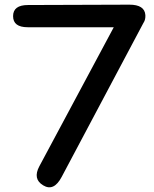

<svg xmlns="http://www.w3.org/2000/svg" viewBox="-20 -758 650 810"><path d="M98.1 -736.8 525.9 -738.3Q590.3 -738.3 593.3 -694.3Q594.2 -674.8 585.9 -662.6Q585 -661.1 584 -659.2L240.2 -11.7Q207 51.3 162.1 23.9Q117.2 -2.9 146 -56.6L460 -643.1H96.7Q35.2 -643.1 35.2 -689.9Q35.2 -736.8 98.1 -736.8Z"/></svg>

Font: Comic Relief
Style: Regular
Weight: 400
Designer: Jeff Davis
Foundry: Loudifier
Version: Version 1.0